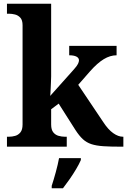

<svg xmlns="http://www.w3.org/2000/svg" viewBox="-20 -780 676 1021"><path d="M17 0V-53H29Q44 -53 60.5 -57.5Q77 -62 88.5 -76Q100 -90 100 -118V-646Q100 -673 88 -686Q76 -699 59.5 -703Q43 -707 29 -707H17V-760H252V-374Q252 -361 251 -343Q250 -325 249.5 -308.5Q249 -292 248 -281Q247 -270 247 -270L373 -411Q390 -430 395 -441Q400 -452 400 -459Q400 -472 386.5 -479Q373 -486 348 -486V-536H600V-486Q566 -486 532 -465.5Q498 -445 459 -401L396 -329L529 -131Q555 -91 582 -72Q609 -53 633 -53H636V0H622Q567 0 529.5 -2.5Q492 -5 466 -13.5Q440 -22 420.5 -40Q401 -58 381 -89L292 -229L252 -199V-118Q252 -90 263.5 -76Q275 -62 292 -57.5Q309 -53 323 -53H335V0ZM255 208Q265 178 276.5 136Q288 94 294 61H410V71Q401 92 385 119Q369 146 350.5 172.5Q332 199 315 221H255Z"/></svg>

Font: Noto Serif Khojki
Style: Bold
Weight: 700
Version: Version 2.003